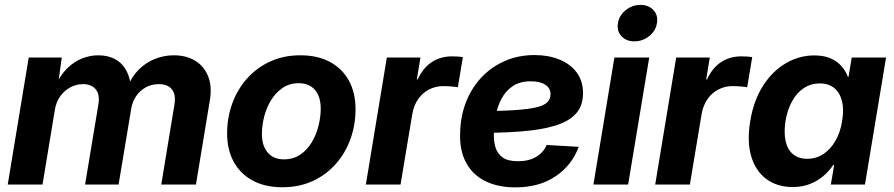

<svg xmlns="http://www.w3.org/2000/svg" viewBox="-20 -769 3724 800"><path d="M12.2 0 99.6 -529.3H237.3L220.2 -404.3L210 -408.7Q230.5 -455.1 259.3 -483.6Q288.1 -512.2 321.8 -525.4Q355.5 -538.6 389.6 -538.6Q431.2 -538.6 461.2 -521.5Q491.2 -504.4 507.8 -472.4Q524.4 -440.4 525.4 -395.5L510.7 -404.8Q528.8 -450.2 558.8 -479.7Q588.9 -509.3 626.5 -523.9Q664.1 -538.6 704.6 -538.6Q755.9 -538.6 793.2 -515.9Q830.6 -493.2 847.4 -450.7Q864.3 -408.2 854 -348.6L796.4 0H651.9L706.5 -331.1Q711.9 -362.3 704.6 -381.6Q697.3 -400.9 680.9 -409.7Q664.6 -418.5 642.1 -418.5Q611.8 -418.5 587.4 -405Q563 -391.6 547.4 -368.7Q531.7 -345.7 526.9 -316.9L474.1 0H334.5L390.1 -335Q396.5 -375.5 378.7 -397Q360.8 -418.5 326.2 -418.5Q298.8 -418.5 273.9 -405.5Q249 -392.6 231.4 -368.4Q213.9 -344.2 208.5 -311L157.2 0Z M1156.2 11.2Q1084.5 11.2 1033 -16.6Q981.4 -44.4 953.9 -94.7Q926.3 -145 926.3 -212.9Q926.3 -278.3 947.5 -337.2Q968.8 -396 1009 -441.4Q1049.3 -486.8 1105.7 -512.7Q1162.1 -538.6 1231.4 -538.6Q1303.7 -538.6 1355.2 -510.7Q1406.7 -482.9 1434.1 -432.4Q1461.4 -381.8 1461.4 -314Q1461.4 -249.5 1440.7 -190.9Q1419.9 -132.3 1379.9 -86.7Q1339.8 -41 1283.4 -14.9Q1227.1 11.2 1156.2 11.2ZM1163.1 -105Q1201.7 -105 1230.7 -124.5Q1259.8 -144 1278.8 -175.8Q1297.9 -207.5 1307.1 -244.6Q1316.4 -281.7 1316.4 -316.4Q1316.4 -349.6 1305.7 -373.3Q1294.9 -397 1274.4 -409.7Q1253.9 -422.4 1224.6 -422.4Q1186.5 -422.4 1157.7 -402.8Q1128.9 -383.3 1109.6 -351.8Q1090.3 -320.3 1080.8 -283.2Q1071.3 -246.1 1071.3 -210.4Q1071.3 -161.6 1095.5 -133.3Q1119.6 -105 1163.1 -105Z M1504.4 0 1591.8 -529.3H1731.9L1716.8 -438H1720.2Q1742.7 -486.3 1779.1 -510.3Q1815.4 -534.2 1864.3 -534.2Q1876.5 -534.2 1887.9 -533.4Q1899.4 -532.7 1908.7 -531.2L1887.7 -405.3Q1878.9 -407.2 1861.1 -408.7Q1843.3 -410.2 1826.2 -410.2Q1794.9 -410.2 1767.8 -396.2Q1740.7 -382.3 1722.4 -356.2Q1704.1 -330.1 1697.8 -293.5L1648.9 0Z M2127.4 11.7Q2053.7 11.7 2000.5 -15.1Q1947.3 -42 1920.2 -94.7Q1893.1 -147.5 1897.5 -224.1Q1900.4 -292.5 1924.3 -350.1Q1948.2 -407.7 1989.7 -450.2Q2031.2 -492.7 2086.4 -516.1Q2141.6 -539.6 2207 -539.6Q2264.6 -539.6 2310.3 -521.2Q2356 -502.9 2382.6 -467.5Q2409.2 -432.1 2409.2 -380.9Q2409.2 -327.6 2379.2 -294.9Q2349.1 -262.2 2291 -244.9Q2232.9 -227.5 2148.7 -221.2Q2064.5 -214.8 1955.6 -214.8L1970.7 -306.2Q2064 -306.2 2123.3 -310.1Q2182.6 -314 2215.6 -322Q2248.5 -330.1 2261.2 -343.8Q2273.9 -357.4 2273.9 -376.5Q2273.9 -401.4 2252.4 -415.8Q2231 -430.2 2191.9 -430.2Q2146 -430.2 2116.5 -410.2Q2086.9 -390.1 2070.1 -358.4Q2053.2 -326.7 2046.1 -290Q2039.1 -253.4 2038.1 -220.2Q2036.1 -185.5 2043.7 -157.7Q2051.3 -129.9 2073.5 -113.5Q2095.7 -97.2 2138.2 -97.2Q2183.6 -97.2 2214.4 -115.7Q2245.1 -134.3 2257.8 -165L2391.1 -157.2Q2363.8 -81.1 2295.4 -34.7Q2227.1 11.7 2127.4 11.7Z M2452.6 0 2540 -529.3H2685.1L2597.2 0ZM2623 -596.7Q2588.9 -596.7 2569.1 -618.7Q2549.3 -640.6 2554.7 -672.9Q2560.1 -705.1 2587.2 -726.8Q2614.3 -748.5 2648.4 -748.5Q2683.1 -748.5 2702.9 -726.8Q2722.7 -705.1 2717.3 -672.9Q2712.4 -640.6 2685.1 -618.7Q2657.7 -596.7 2623 -596.7Z M2710 0 2797.4 -529.3H2937.5L2922.4 -438H2925.8Q2948.2 -486.3 2984.6 -510.3Q3021 -534.2 3069.8 -534.2Q3082 -534.2 3093.5 -533.4Q3105 -532.7 3114.3 -531.2L3093.3 -405.3Q3084.5 -407.2 3066.7 -408.7Q3048.8 -410.2 3031.7 -410.2Q3000.5 -410.2 2973.4 -396.2Q2946.3 -382.3 2928 -356.2Q2909.7 -330.1 2903.3 -293.5L2854.5 0Z M3283.2 10.3Q3218.3 10.3 3173.3 -22.9Q3128.4 -56.2 3110.1 -117.7Q3091.8 -179.2 3106 -264.6Q3120.1 -350.1 3159.2 -411.4Q3198.2 -472.7 3254.2 -505.4Q3310.1 -538.1 3373 -538.1Q3412.6 -538.1 3440.2 -526.1Q3467.8 -514.2 3485.6 -494.1Q3503.4 -474.1 3512.7 -449.2H3515.6L3528.8 -529.3H3671.9L3584 0H3441.9L3455.6 -81.5H3451.7Q3434.6 -55.7 3409.9 -34.9Q3385.3 -14.2 3353.5 -2Q3321.8 10.3 3283.2 10.3ZM3343.3 -107.4Q3380.4 -107.4 3410.4 -127Q3440.4 -146.5 3460.9 -181.9Q3481.4 -217.3 3488.8 -264.6Q3497.1 -312.5 3488.3 -347.7Q3479.5 -382.8 3456.1 -402.1Q3432.6 -421.4 3395.5 -421.4Q3358.9 -421.4 3329.6 -402.1Q3300.3 -382.8 3280.8 -347.9Q3261.2 -313 3252.9 -264.6Q3245.6 -216.8 3253.4 -181.2Q3261.2 -145.5 3284.2 -126.5Q3307.1 -107.4 3343.3 -107.4Z"/></svg>

Font: Inter 24pt
Style: Bold Italic
Weight: 700
Italic angle: -9.3988°
Version: Version 4.001;git-66647c0bb